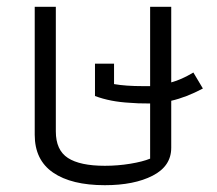

<svg xmlns="http://www.w3.org/2000/svg" viewBox="-20 -534 637 564"><path d="M82 -138V-514H144V-148Q144 -93 179.5 -70Q215 -47 288 -47Q326 -47 362.5 -53Q399 -59 421 -68V-230Q381 -230 362 -232Q304 -235 259 -252V-347H315V-287Q349 -281 400 -281H421V-514H483V-292Q513 -300 548 -321L576 -274Q527 -248 483 -238V-100Q483 -46 428.5 -18Q374 10 288 10Q190 10 136 -27Q82 -64 82 -138Z"/></svg>

Font: Athiti
Style: Regular
Weight: 400
Designer: CadsonDemak Team
Foundry: CadsonDemak
Version: Version 1.032